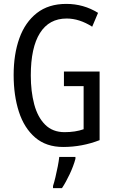

<svg xmlns="http://www.w3.org/2000/svg" viewBox="-20 -744 585 985"><path d="M308 -377H491V-25Q401 10 304 10Q217 10 160.5 -38.5Q104 -87 77 -170.5Q50 -254 50 -359Q50 -466 79.5 -548Q109 -630 169 -677Q229 -724 320 -724Q409 -724 483 -678L453 -607Q387 -649 322 -649Q232 -649 185 -574.5Q138 -500 138 -357Q138 -275 155.5 -209Q173 -143 211.5 -104.5Q250 -66 311 -66Q367 -66 409 -81V-302H308ZM367 71Q357 108 337.5 149.5Q318 191 298 221H252V210Q258 192 264.5 164.5Q271 137 276.5 109Q282 81 284 61H367Z"/></svg>

Font: Noto Sans Thai ExtCond
Style: Regular
Weight: 400
Width: 2
Designer: Monotype Design Team
Foundry: Monotype Imaging Inc.
Version: Version 2.002; ttfautohint (v1.8.4.7-5d5b)